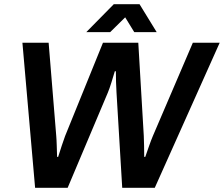

<svg xmlns="http://www.w3.org/2000/svg" viewBox="-20 -888 1059 908"><path d="M388 -736H501L572 -806L615 -736H721L640 -868H518ZM146 0H300L490 -450C500 -473 514 -521 523 -551H528C528 -524 529 -478 531 -450L558 0H712L1019 -686H892L703 -245C693 -222 677 -175 667 -146H662C662 -177 661 -225 660 -245L634 -686H467L288 -245C281 -227 265 -178 255 -146H250C249 -177 248 -225 246 -245L210 -686H86Z"/></svg>

Font: Archivo SemiBold
Style: Italic
Weight: 600
Italic angle: -10°
Designer: Hector Gatti
Foundry: Omnibus-Type
Version: Version 2.001